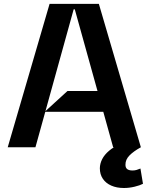

<svg xmlns="http://www.w3.org/2000/svg" viewBox="-20 -747 754 974"><path d="M19.2 0 231.5 -727.3H481.5L694.6 0H554L359.4 -699.6H353.7L159.8 0ZM206.7 -179.7 322.4 -285.5H548.3V-179.7ZM608.7 206.7Q572.1 206.7 544.6 194.6Q517 182.5 501.8 160Q486.5 137.4 486.5 106.5Q486.9 82.7 498.4 60.2Q509.9 37.6 533.6 17.6Q557.2 -2.5 592.3 -17.8L694.6 0Q657.3 20.6 636.7 41.7Q616.1 62.9 616.5 88.1Q616.1 103 624.6 110.3Q633.2 117.5 651.3 117.9Q663 117.9 672.4 115.2Q681.8 112.6 692.5 108Q692.5 108 692.5 108Q692.5 108 692.5 108L705.3 185.4Q690 193.5 662.8 200.1Q635.7 206.7 608.7 206.7Z"/></svg>

Font: Riot Sans
Style: Regular
Weight: 400
Designer: Rasmus Andersson
Foundry: rsms
Version: Version 3.005